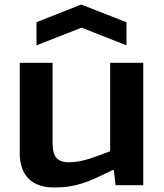

<svg xmlns="http://www.w3.org/2000/svg" viewBox="-20 -817 722 847"><path d="M141 -719 338 -797 538 -719V-617L340 -695L141 -617ZM219 10Q144 10 105.5 -29.5Q67 -69 67 -142V-540H212V-186Q212 -140 229 -120.5Q246 -101 284 -101Q326 -101 375 -117Q424 -133 466 -150V-540H612V0H490L482 -67H478Q435 -46 403 -31.5Q371 -17 342.5 -8Q314 1 285 5.5Q256 10 219 10Z"/></svg>

Font: Encode Sans Wide
Style: SemiBold
Weight: 600
Designer: Pablo Impallari, Andres Torresi
Foundry: Pablo Impallari, Andres Torresi
Version: Version 1.000; ttfautohint (v1.00) -l 8 -r 50 -G 200 -x 14 -